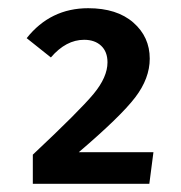

<svg xmlns="http://www.w3.org/2000/svg" viewBox="-20 -769 440 468"><path d="M195 -749Q265 -749 305 -714Q345 -679 345 -626Q345 -578 309.5 -531.5Q274 -485 172 -398H354L344 -321H60V-392Q174 -499 208 -540Q242 -581 242 -617Q242 -643 226.5 -657.5Q211 -672 185 -672Q141 -672 104 -629L45 -676Q103 -749 195 -749Z"/></svg>

Font: FiraGO Medium
Style: Regular
Weight: 500
Designer: bBox Type
Foundry: bBox Type GmbH
Version: Version 1.001;PS 001.001;hotconv 1.0.88;makeotf.lib2.5.64775